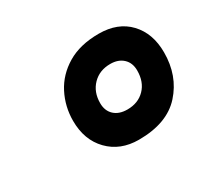

<svg xmlns="http://www.w3.org/2000/svg" viewBox="-76 -884 560 523"><g transform="rotate(-30 204.0 -622.5)"><path d="M100 -604Q100 -649 120 -688Q140 -727 180 -751Q220 -775 279 -775Q339 -775 373.5 -738.5Q408 -702 408 -642Q408 -569 363.5 -519.5Q319 -470 230 -470Q172 -470 136 -507Q100 -544 100 -604ZM320 -636Q320 -660 305 -674Q290 -688 265 -688Q231 -688 209.5 -666Q188 -644 188 -609Q188 -585 203 -571Q218 -557 244 -557Q278 -557 299 -578.5Q320 -600 320 -636Z"/></g></svg>

Font: Exo Black
Style: Italic
Weight: 900
Italic angle: -9°
Designer: Natanael Gama
Foundry: Natanael Gama
Version: Version 1.500; ttfautohint (v1.6)